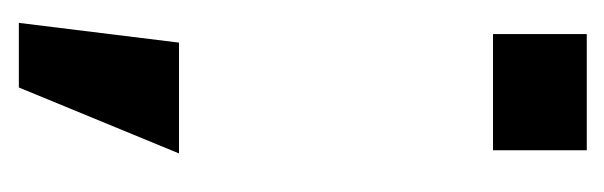

<svg xmlns="http://www.w3.org/2000/svg" viewBox="-250 -364 673 214"><g transform="rotate(90 87.0 -257.5)"><path d="M18.5 -574.5V-470H148V-574.5ZM6 58.5H78L151.5 -120H28Z"/></g></svg>

Font: Anybody UltraCondensed
Style: Bold
Weight: 700
Width: 1
Version: Version 1.113;gftools[0.9.25]